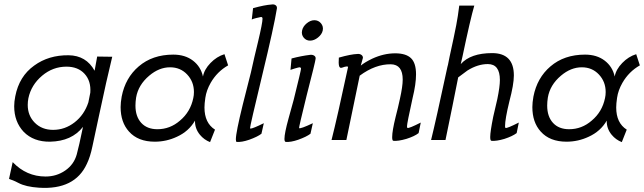

<svg xmlns="http://www.w3.org/2000/svg" viewBox="-20 -651 2996 893"><path d="M432 -388 502 -387Q476 -281 440 -111Q435 -88 425 -41Q415 6 410 29Q400 78 384 111Q328 233 161 222Q100 218 66 200Q57 194 22 181L39 103Q103 170 192 170Q243 170 283.5 142Q324 114 337 67Q347 31 366 -61Q314 6 213 8Q136 9 90 -38Q46 -85 46 -157Q46 -178 51 -203Q69 -296 139 -346Q206 -395 299 -394Q381 -393 420 -322ZM391 -175 400 -220Q404 -274 373.5 -307.5Q343 -341 289 -341Q226 -341 176 -299Q125 -256 112 -194Q109 -178 109 -163Q109 -113 142 -80Q175 -47 227 -47Q282 -47 327 -82Q372 -117 391 -175Z M1024 -399 1041 -347Q990 -318 960 -266Q940 -231 935 -196Q931 -169 931 -151Q931 -79 980 -48L957 10Q929 -1 910 -24Q886 -53 887 -90Q858 -40 803 -15Q754 8 700 8Q622 8 580 -39Q541 -82 541 -153Q541 -174 546 -202Q563 -289 625 -342Q689 -397 786 -397Q841 -397 877.5 -369Q914 -341 924 -295Q930 -328 959 -358Q988 -388 1024 -399ZM879 -195Q882 -208 882 -223Q882 -271 850.5 -304.5Q819 -338 771 -338Q720 -338 674 -299Q623 -256 613 -197Q610 -177 610 -160Q610 -109 637 -79.5Q664 -50 712 -50Q771 -50 817 -90Q866 -131 879 -195Z M1268 -612Q1254 -526 1201 -307Q1142 -62 1143 -55Q1143 -53 1146 -53Q1156 -53 1207 -78L1196 -29Q1178 -15 1139 -1Q1104 11 1081 9Q1077 9 1077 -3Q1077 -34 1109 -164Q1116 -189 1128 -239Q1140 -289 1147 -314Q1152 -338 1163 -385Q1174 -432 1180 -456Q1201 -544 1201 -564Q1201 -572 1194 -572Q1191 -572 1171.5 -567Q1152 -562 1151 -560L1157 -613Q1211 -628 1243 -630Q1254 -632 1261.5 -627Q1269 -622 1268 -612Z M1481 -509Q1477 -491 1459 -476.5Q1441 -462 1422 -462Q1404 -462 1392.5 -476Q1381 -490 1385 -509Q1389 -528 1406.5 -542.5Q1424 -557 1442 -557Q1461 -557 1473 -542.5Q1485 -528 1481 -509ZM1448 -378Q1447 -365 1406 -206Q1369 -56 1371 -55Q1378 -51 1435 -78L1424 -29Q1406 -15 1367 -1Q1332 11 1309 9Q1303 8 1303 -5Q1303 -31 1322 -100L1346 -187Q1380 -324 1380 -331Q1380 -338 1373 -338Q1370 -338 1351 -332.5Q1332 -327 1331 -326L1336 -379Q1381 -391 1423 -396Q1434 -397 1441.5 -392Q1449 -387 1448 -378Z M1937 -81 1927 -32Q1908 -17 1870 -5Q1832 6 1810 4Q1804 4 1804 -13Q1804 -42 1820 -107Q1824 -121 1830.5 -149Q1837 -177 1840 -191Q1853 -249 1853 -281Q1853 -351 1798 -352Q1726 -353 1653 -299Q1604 -66 1591 0H1522Q1548 -102 1599 -340Q1597 -342 1593 -342Q1586 -342 1570 -336Q1560 -333 1557 -344.5Q1554 -356 1556 -383Q1612 -399 1643 -400Q1653 -401 1660.5 -396Q1668 -391 1668 -382L1658 -346Q1676 -361 1711 -378Q1765 -403 1818 -403Q1868 -403 1891.5 -380.5Q1915 -358 1915 -305Q1915 -260 1899 -195Q1873 -77 1873 -64Q1873 -58 1875 -56Q1882 -53 1937 -81Z M2393 -81 2383 -32Q2363 -17 2326 -5Q2289 6 2266 4Q2260 4 2260 -14Q2260 -38 2274 -108Q2279 -129 2293 -190Q2305 -248 2305 -279Q2305 -353 2249 -353Q2202 -353 2154 -323Q2145 -316 2111 -291Q2105 -259 2084.5 -158.5Q2064 -58 2052 0H1985Q2006 -84 2061 -340Q2062 -343 2063.5 -349.5Q2065 -356 2067 -367Q2069 -378 2071 -387Q2092 -482 2102 -534Q2110 -575 2116 -625H2186Q2168 -564 2131 -388L2123 -353Q2169 -404 2269 -404Q2370 -404 2370 -300Q2370 -258 2349 -179Q2329 -97 2329 -64Q2329 -58 2331 -56Q2338 -53 2393 -81Z M2939 -399 2956 -347Q2905 -318 2875 -266Q2855 -231 2850 -196Q2846 -169 2846 -151Q2846 -79 2895 -48L2872 10Q2844 -1 2825 -24Q2801 -53 2802 -90Q2773 -40 2718 -15Q2669 8 2615 8Q2537 8 2495 -39Q2456 -82 2456 -153Q2456 -174 2461 -202Q2478 -289 2540 -342Q2604 -397 2701 -397Q2756 -397 2792.5 -369Q2829 -341 2839 -295Q2845 -328 2874 -358Q2903 -388 2939 -399ZM2794 -195Q2797 -208 2797 -223Q2797 -271 2765.5 -304.5Q2734 -338 2686 -338Q2635 -338 2589 -299Q2538 -256 2528 -197Q2525 -177 2525 -160Q2525 -109 2552 -79.5Q2579 -50 2627 -50Q2686 -50 2732 -90Q2781 -131 2794 -195Z"/></svg>

Font: GFS Neohellenic Rg
Style: Italic
Weight: 400
Italic angle: -12°
Designer: Takis Katsoulidis and George D. Matthiopoulos
Foundry: Takis Katsoulidis and George D. Matthiopoulos
Version: Version 1.0